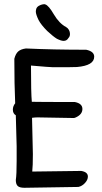

<svg xmlns="http://www.w3.org/2000/svg" viewBox="-20 -891 482 911"><path d="M312 -730Q312 -740 307 -749Q302 -758 293 -763Q261 -780 236 -822Q211 -865 195 -870Q193 -872 183.5 -870.5Q174 -869 164.5 -863.5Q155 -858 152 -849Q150 -841 150 -836Q150 -823 163 -796Q175 -773 204 -744Q232 -718 250 -707Q270 -697 282 -697Q297 -697 305 -711Q312 -718 312 -730ZM59 -127Q59 -62 55 -37Q55 -17 64 -8.5Q73 0 96 0L352 -4Q370 -8 383.5 -23Q397 -38 397 -53Q397 -75 365 -80L133 -77Q136 -103 136 -160L132 -332Q146 -334 158 -334L331 -331Q336 -332 342 -335Q371 -349 371 -374Q371 -400 335 -407Q166 -407 131 -408Q127 -449 127 -580Q218 -572 232 -572H297Q330 -572 345 -573Q427 -580 427 -622Q427 -647 389 -655Q235 -655 103 -661Q79 -658 66.5 -647Q54 -636 48 -612Q48 -490 52 -401Q41 -387 41 -371Q41 -352 55 -344L59 -197Z"/></svg>

Font: Patrick Hand SC
Style: Regular
Weight: 400
Designer: Patrick Wagesreiter
Foundry: Patrick Wagesreiter
Version: Version 2.001; ttfautohint (v1.8.2)